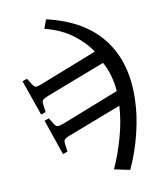

<svg xmlns="http://www.w3.org/2000/svg" viewBox="-86 -597 772 917"><g transform="rotate(-10 300.0 -139.0)"><path d="M471 250 395 234Q425 169 447 90.5Q469 12 473 -61L216 38Q194 46 189 53Q184 60 186 74L191 112L168 120L109 -52L131 -60L150 -29Q158 -16 168 -16Q178 -16 198 -24L473 -132Q467 -212 432 -276L146 -166Q124 -157 119 -150.5Q114 -144 116 -130L121 -92L98 -84L38 -256L61 -264L81 -233Q89 -219 98.5 -219.5Q108 -220 128 -228L403 -336Q369 -386 315.5 -425.5Q262 -465 184 -485L200 -528Q379 -487 467.5 -373.5Q556 -260 552 -84Q551 -5 529 84.5Q507 174 471 250Z"/></g></svg>

Font: Literata 72pt SemiBold
Style: Italic
Weight: 600
Italic angle: -2°
Designer: Latin by Veronika Burian and Jose Scaglione. Greek by Irene Vlachou. Cyrillic by Vera Evstafieva
Foundry: TypeTogether
Version: Version 3.002